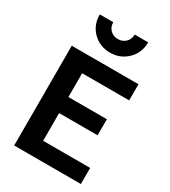

<svg xmlns="http://www.w3.org/2000/svg" viewBox="-226 -1059 1032 1167"><g transform="rotate(30 290.0 -475.0)"><path d="M67.9 0V-700.2H536.1V-586.9H206.1V-419.9H476.1V-307.1H206.1V-112.8H536.1V0ZM290 -779.8Q217.8 -779.8 168.9 -827.9Q120.1 -876 120.1 -950.2H214.8Q214.8 -917 236.3 -896Q257.8 -875 290 -875Q321.3 -875 343.3 -896Q365.2 -917 365.2 -950.2H460Q460 -876.5 410.2 -828.1Q360.4 -779.8 290 -779.8Z"/></g></svg>

Font: Uncut Sans
Style: Bold
Weight: 700
Designer: Kasper Nordkvist
Foundry: UNCUT.wtf
Version: Version 1.304;Glyphs 3.2 (3246)